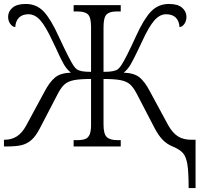

<svg xmlns="http://www.w3.org/2000/svg" viewBox="-20 -740 1029 970"><path d="M852 0Q823 -12 802 -33.5Q781 -55 761 -93L670 -268Q653 -300 636 -314.5Q619 -329 589.5 -335Q560 -341 503 -341V-111Q503 -63 519.5 -47.5Q536 -32 573 -32H590V0H352V-32H369Q395 -32 410 -37.5Q425 -43 432.5 -59.5Q440 -76 440 -109V-341Q383 -341 353.5 -335Q324 -329 307 -314.5Q290 -300 273 -268L182 -93Q161 -52 138.5 -32.5Q116 -13 88 -6.5Q60 0 12 0H0V-34H4Q38 -34 65 -51Q92 -68 113 -107L206 -279Q231 -326 258 -348.5Q285 -371 338 -373Q317 -390 302 -416Q287 -442 260 -502Q256 -510 252.5 -517.5Q249 -525 246 -531Q212 -605 184.5 -636.5Q157 -668 124 -668Q93 -668 76 -651Q59 -634 57 -603Q42 -605 31.5 -620Q21 -635 21 -655Q21 -682 43 -701Q65 -720 110 -720Q165 -720 201 -681.5Q237 -643 276 -557Q332 -437 351 -409Q360 -396 368 -390Q376 -384 392.5 -380.5Q409 -377 440 -377V-604Q440 -652 424.5 -667Q409 -682 373 -682H352V-714H590V-682H568Q533 -682 518 -666.5Q503 -651 503 -602V-377Q534 -377 550.5 -380.5Q567 -384 575 -390Q583 -396 592 -409Q616 -445 667 -557Q706 -643 742.5 -681.5Q779 -720 834 -720Q878 -720 900 -701Q922 -682 922 -655Q922 -635 912 -620Q902 -605 887 -603Q885 -634 868 -651Q851 -668 819 -668Q787 -668 759.5 -636.5Q732 -605 698 -531Q692 -517 680 -493Q654 -438 639.5 -413.5Q625 -389 605 -373Q658 -371 685 -349Q712 -327 737 -279L830 -107Q853 -67 880 -50.5Q907 -34 946 -34H968V210H933Q933 128 926.5 89.5Q920 51 904 33Q888 15 852 0Z"/></svg>

Font: Noto Serif Light
Style: Regular
Weight: 300
Designer: Monotype Design Team
Foundry: Monotype Imaging Inc.
Version: Version 1.001